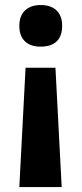

<svg xmlns="http://www.w3.org/2000/svg" viewBox="-20 -566 326 766"><path d="M82 -295.9H201.2L226.1 180.2H57.1ZM228 -462.9Q228 -421.9 206.1 -400.9Q184.1 -379.9 142.1 -379.9Q101.6 -379.9 79.3 -401.4Q57.1 -422.9 57.1 -462.9Q57.1 -502.4 79.8 -524.2Q102.5 -545.9 142.1 -545.9Q183.1 -545.9 205.6 -524.4Q228 -502.9 228 -462.9Z"/></svg>

Font: Sahel FD
Style: Bold-FD
Weight: 700
Foundry: Saber Rastikerdar (saber.rastikerdar@gmail.com)
Version: Version 3.3.0